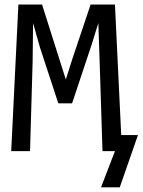

<svg xmlns="http://www.w3.org/2000/svg" viewBox="-20 -658 621 836"><path d="M507.8 -69.8 480.5 -638.2H374.5L293.9 -397.9L266.6 -312L239.3 -397.9L163.1 -638.2H60.1L28.8 0H110.8L122.1 -391.1L124 -557.6L153.8 -452.1L233.9 -208H293.9L378.4 -461.9L408.2 -557.6L413.6 -397.9L426.3 0H480.5L419.9 157.7H501.5L580.6 -69.8Z"/></svg>

Font: CodeNewRoman Nerd Font Mono
Style: Regular
Weight: 400
Monospace: yes
Designer: Sam Radian
Foundry: Code New Roman
Version: Version 2.00 November 29, 2014;Nerd Fonts 3.2.1